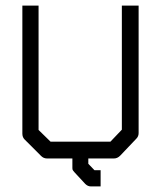

<svg xmlns="http://www.w3.org/2000/svg" viewBox="-20 -617 580 687"><path d="M242 -6Q239 -9 239 -15V-50H148Q136 -50 127 -59L68 -118Q60 -126 60 -139V-597H118V-152L161 -110H375L416 -153V-597H476V-141Q476 -129 468 -121L410 -60Q400 -50 388 -50H296V-31L318 -8H340V50H305Q294 50 285 41L247 0Z"/></svg>

Font: ibm3270
Style: Regular
Weight: 400
Monospace: yes
Version: Version 2.0.3